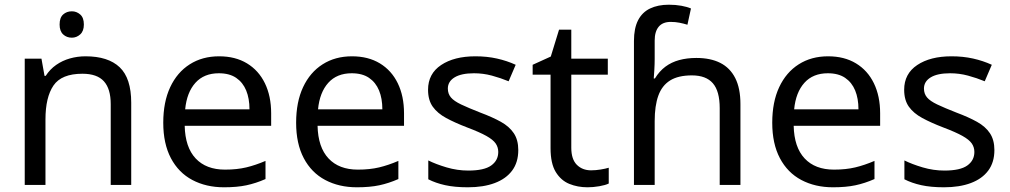

<svg xmlns="http://www.w3.org/2000/svg" viewBox="-20 -785 4286 815"><path d="M285 -737Q305 -737 320.5 -723.5Q336 -710 336 -681Q336 -653 320.5 -639Q305 -625 285 -625Q263 -625 248 -639Q233 -653 233 -681Q233 -710 248 -723.5Q263 -737 285 -737ZM343 -546Q439 -546 488 -499.5Q537 -453 537 -349V0H450V-343Q450 -408 421 -440Q392 -472 330 -472Q241 -472 207 -422Q173 -372 173 -278V0H85V-536H156L169 -463H174Q192 -491 218.5 -509.5Q245 -528 277 -537Q309 -546 343 -546Z M910 -546Q979 -546 1028.5 -516Q1078 -486 1104.5 -431.5Q1131 -377 1131 -304V-251H764Q766 -160 810.5 -112.5Q855 -65 935 -65Q986 -65 1025.5 -74.5Q1065 -84 1107 -102V-25Q1066 -7 1026 1.5Q986 10 931 10Q855 10 796.5 -21Q738 -52 705.5 -113.5Q673 -175 673 -264Q673 -352 702.5 -415Q732 -478 785.5 -512Q839 -546 910 -546ZM909 -474Q846 -474 809.5 -433.5Q773 -393 766 -321H1039Q1039 -367 1025 -401Q1011 -435 982.5 -454.5Q954 -474 909 -474Z M1474 -546Q1543 -546 1592.5 -516Q1642 -486 1668.5 -431.5Q1695 -377 1695 -304V-251H1328Q1330 -160 1374.5 -112.5Q1419 -65 1499 -65Q1550 -65 1589.5 -74.5Q1629 -84 1671 -102V-25Q1630 -7 1590 1.5Q1550 10 1495 10Q1419 10 1360.5 -21Q1302 -52 1269.5 -113.5Q1237 -175 1237 -264Q1237 -352 1266.5 -415Q1296 -478 1349.5 -512Q1403 -546 1474 -546ZM1473 -474Q1410 -474 1373.5 -433.5Q1337 -393 1330 -321H1603Q1603 -367 1589 -401Q1575 -435 1546.5 -454.5Q1518 -474 1473 -474Z M2180 -148Q2180 -96 2154 -61Q2128 -26 2080 -8Q2032 10 1966 10Q1910 10 1869.5 1Q1829 -8 1798 -24V-104Q1830 -88 1875.5 -74.5Q1921 -61 1968 -61Q2035 -61 2065 -82.5Q2095 -104 2095 -140Q2095 -160 2084 -176Q2073 -192 2044.5 -208Q2016 -224 1963 -244Q1911 -264 1874 -284Q1837 -304 1817 -332Q1797 -360 1797 -404Q1797 -472 1852.5 -509Q1908 -546 1998 -546Q2047 -546 2089.5 -536.5Q2132 -527 2169 -510L2139 -440Q2105 -454 2068 -464Q2031 -474 1992 -474Q1938 -474 1909.5 -456.5Q1881 -439 1881 -409Q1881 -387 1894 -371.5Q1907 -356 1937.5 -341.5Q1968 -327 2019 -307Q2070 -288 2106 -268Q2142 -248 2161 -219.5Q2180 -191 2180 -148Z M2489 -62Q2509 -62 2530 -65.5Q2551 -69 2564 -73V-6Q2550 1 2524 5.5Q2498 10 2474 10Q2432 10 2396.5 -4.5Q2361 -19 2339 -55Q2317 -91 2317 -156V-468H2241V-510L2318 -545L2353 -659H2405V-536H2560V-468H2405V-158Q2405 -109 2428.5 -85.5Q2452 -62 2489 -62Z M2671 -611Q2671 -665 2688.5 -699Q2706 -733 2739.5 -749Q2773 -765 2819 -765Q2848 -765 2872.5 -760.5Q2897 -756 2913 -749L2898 -680Q2882 -685 2864.5 -688.5Q2847 -692 2827 -692Q2793 -692 2776 -671.5Q2759 -651 2759 -613V-535Q2759 -513 2757.5 -488Q2756 -463 2755 -452H2760Q2779 -483 2804.5 -502Q2830 -521 2863 -530Q2896 -539 2936 -539Q2996 -539 3037.5 -518Q3079 -497 3101 -453.5Q3123 -410 3123 -343V0H3035V-326Q3035 -398 3006 -431.5Q2977 -465 2917 -465Q2859 -465 2824.5 -443.5Q2790 -422 2774.5 -379Q2759 -336 2759 -271V0H2671Z M3495 -546Q3564 -546 3613.5 -516Q3663 -486 3689.5 -431.5Q3716 -377 3716 -304V-251H3349Q3351 -160 3395.5 -112.5Q3440 -65 3520 -65Q3571 -65 3610.5 -74.5Q3650 -84 3692 -102V-25Q3651 -7 3611 1.5Q3571 10 3516 10Q3440 10 3381.5 -21Q3323 -52 3290.5 -113.5Q3258 -175 3258 -264Q3258 -352 3287.5 -415Q3317 -478 3370.5 -512Q3424 -546 3495 -546ZM3494 -474Q3431 -474 3394.5 -433.5Q3358 -393 3351 -321H3624Q3624 -367 3610 -401Q3596 -435 3567.5 -454.5Q3539 -474 3494 -474Z M4201 -148Q4201 -96 4175 -61Q4149 -26 4101 -8Q4053 10 3987 10Q3931 10 3890.5 1Q3850 -8 3819 -24V-104Q3851 -88 3896.5 -74.5Q3942 -61 3989 -61Q4056 -61 4086 -82.5Q4116 -104 4116 -140Q4116 -160 4105 -176Q4094 -192 4065.5 -208Q4037 -224 3984 -244Q3932 -264 3895 -284Q3858 -304 3838 -332Q3818 -360 3818 -404Q3818 -472 3873.5 -509Q3929 -546 4019 -546Q4068 -546 4110.5 -536.5Q4153 -527 4190 -510L4160 -440Q4126 -454 4089 -464Q4052 -474 4013 -474Q3959 -474 3930.5 -456.5Q3902 -439 3902 -409Q3902 -387 3915 -371.5Q3928 -356 3958.5 -341.5Q3989 -327 4040 -307Q4091 -288 4127 -268Q4163 -248 4182 -219.5Q4201 -191 4201 -148Z"/></svg>

Font: usinhala25
Style: Book
Weight: 400
Designer: Jelle Bosma - Monotype Design Team
Foundry: Monotype Imaging Inc.
Version: Version 2.003